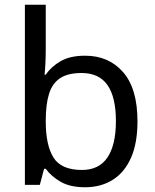

<svg xmlns="http://www.w3.org/2000/svg" viewBox="-20 -780 655 810"><path d="M173 -575Q173 -541 171.5 -511.5Q170 -482 168 -465H173Q196 -499 236 -522Q276 -545 339 -545Q439 -545 499.5 -475.5Q560 -406 560 -268Q560 -176 532.5 -114Q505 -52 455 -21Q405 10 339 10Q276 10 236 -13Q196 -36 173 -68H166L148 0H85V-760H173ZM324 -472Q267 -472 234 -450.5Q201 -429 187 -384.5Q173 -340 173 -271V-267Q173 -168 205.5 -115.5Q238 -63 326 -63Q398 -63 433.5 -116Q469 -169 469 -269Q469 -370 433.5 -421Q398 -472 324 -472Z"/></svg>

Font: uguzrati15
Style: Book
Weight: 400
Designer: Jelle Bosma - Monotype Design Team, Universal Thirst
Foundry: Monotype Imaging Inc.
Version: Version 2.106